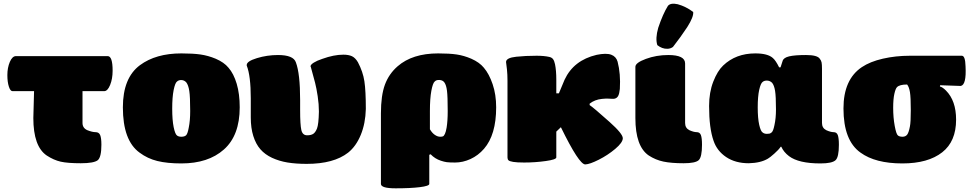

<svg xmlns="http://www.w3.org/2000/svg" viewBox="-20 -879 5266 1043"><path d="M233.9 -34.2Q161.1 -83.5 161.1 -237.8L165 -383.8H47.9Q36.1 -383.8 28.1 -408.7Q20 -433.6 20 -471.2Q20 -511.2 33.4 -542.7Q46.9 -574.2 66.9 -574.2H564.9Q591.8 -574.2 591.8 -495.1Q591.8 -450.7 578.1 -417.2Q564.5 -383.8 545.9 -383.8H428.2V-210.9Q428.2 -183.6 454.1 -171.9Q481 -161.1 499 -161.1Q517.6 -161.1 524.2 -145Q530.8 -128.9 530.8 -92.8Q530.8 -25.4 511.2 -8.8Q490.2 7.8 418.9 7.8Q347.7 7.8 309.8 -0.7Q272 -9.3 233.9 -34.2Z M965.3 8.8Q888.2 8.8 834.7 -4.4Q781.2 -17.6 738.3 -49.8Q647.5 -115.2 647.5 -295.9Q647.5 -456.1 740.2 -524.9Q826.7 -588.9 965.3 -588.9Q1028.3 -588.9 1069.3 -583Q1110.4 -577.1 1151.4 -560.1Q1197.3 -540.5 1221.2 -511.2Q1249.5 -479 1265.9 -423.8Q1282.2 -368.7 1282.2 -295.9Q1282.2 -143.1 1196.3 -66.9Q1111.3 8.8 965.3 8.8ZM992.2 -431.2Q981.4 -443.4 966.1 -444.1Q950.7 -444.8 941.4 -436Q931.2 -428.7 923.3 -389.9Q915.5 -351.1 915.5 -289.1Q915.5 -227.1 923.3 -188.7Q931.2 -150.4 941.4 -143.1Q949.7 -136.2 965.3 -136.2Q982.9 -136.2 991.2 -144.5Q999.5 -152.8 1005.4 -186Q1013.2 -224.1 1013.2 -275.9Q1013.2 -353 1008.3 -384.8Q1003.4 -416.5 992.2 -431.2Z M1342.3 -241.2V-345.2Q1342.3 -466.8 1320.3 -522.9V-525.9Q1320.3 -546.4 1375.7 -563.2Q1431.2 -580.1 1490.2 -580.1Q1574.2 -580.1 1587.4 -540Q1610.4 -479 1610.4 -335V-280.8Q1610.4 -201.7 1616.9 -172.9Q1623.5 -144 1648.4 -144Q1669.9 -144 1681.9 -152.1Q1693.8 -160.2 1702.1 -181.2Q1710.9 -203.6 1712.4 -272.9Q1712.4 -313 1705.8 -356.4Q1699.2 -399.9 1691.7 -429.2Q1684.1 -458.5 1668.5 -515.1Q1667 -516.6 1667 -519Q1667 -527.8 1684.6 -538.8Q1702.1 -549.8 1730.5 -559.1Q1793.5 -582 1845.2 -582Q1874 -582 1892.1 -573.5Q1910.2 -564.9 1924.3 -541Q1951.7 -489.3 1959.5 -437.5Q1967.3 -385.7 1967.3 -287.1Q1965.3 -208 1939.7 -146Q1914.1 -84 1871.1 -49.8Q1793 11.2 1646 11.2Q1587.4 11.2 1541.7 3.7Q1496.1 -3.9 1457.8 -21.7Q1419.4 -39.6 1394.5 -68.1Q1369.6 -96.7 1356 -140.1Q1342.3 -183.6 1342.3 -241.2Z M2049.3 -263.2Q2049.3 -360.4 2071 -419.2Q2092.8 -478 2140.1 -519Q2220.2 -588.9 2360.4 -588.9Q2421.9 -588.9 2461.2 -583Q2500.5 -577.1 2540 -560.1Q2584.5 -540.5 2608.4 -511.2Q2637.2 -477.5 2656.2 -421.4Q2675.3 -365.2 2675.3 -295.9Q2675.3 -147 2609.4 -70.8Q2577.6 -34.2 2535.9 -15.1Q2494.1 3.9 2452.1 3.9Q2421.9 3.9 2407.2 2Q2392.6 0 2375 -5.9Q2342.3 -16.6 2319.3 -41L2312 -38.1V120.1Q2312 131.3 2260.7 137.7Q2209.5 144 2129.4 144Q2049.3 144 2049.3 120.1ZM2371.1 -136.2Q2381.3 -136.2 2386.5 -138.4Q2391.6 -140.6 2397 -151.9Q2402.3 -163.1 2406.2 -186Q2412.1 -221.7 2412.1 -275.9Q2412.1 -354.5 2408.2 -385.7Q2404.3 -417 2394 -431.2Q2385.3 -443.4 2367.7 -444.6Q2350.1 -445.8 2341.3 -436Q2331.1 -427.7 2323.2 -385.7Q2315.4 -343.8 2315.4 -275.9V-176.8Q2327.1 -156.7 2342 -146.5Q2356.9 -136.2 2371.1 -136.2Z M3183.1 -315.9V-308.1Q3203.6 -294.9 3291 -216.8Q3363.3 -152.3 3363.3 -127.9Q3362.8 -104.5 3322.3 -70.3Q3281.7 -36.1 3232.9 -11.5Q3184.1 13.2 3159.2 14.2Q3125.5 14.2 3026.9 -188L3002 -164.1V-23.9Q3002 -12.2 2944.6 -4.2Q2887.2 3.9 2827.1 3.9Q2788.1 3.9 2767.8 0.5Q2747.6 -2.9 2742.2 -8.3Q2736.8 -13.7 2736.8 -23.9V-440.9Q2736.8 -474.6 2733.9 -502Q2733.4 -508.8 2731.2 -523.9Q2729 -539.1 2729 -542Q2729 -564.9 2784.2 -570.8Q2834 -576.2 2895 -576.2Q2935.5 -576.2 2963.9 -569.8Q2977.5 -566.9 2984.4 -557.6Q2991.2 -548.3 2995.1 -529.8Q3002 -496.1 3002 -445.8V-372.1H3016.1L3046.9 -445.8Q3096.2 -551.8 3221.2 -581.1Q3273.4 -591.8 3300.3 -581.8Q3327.1 -571.8 3335 -543.9Q3352.1 -478 3347.2 -396Q3344.7 -370.1 3338.1 -357.9Q3331.5 -345.7 3317.9 -342.8Q3314 -341.8 3304.4 -342.3Q3294.9 -342.8 3282.5 -343.3Q3270 -343.8 3250 -341.8Q3210.9 -337.9 3183.1 -315.9Z M3701.7 -534.2V-210.9Q3701.7 -183.6 3724.6 -171.9Q3748.5 -161.1 3764.6 -161.1Q3781.7 -161.1 3787.6 -145Q3793.5 -128.9 3793.5 -92.8Q3793.5 -25.4 3775.4 -8.8Q3757.3 7.8 3693.4 7.8Q3627 7.8 3584 -1.2Q3541 -10.3 3504.4 -34.2Q3431.6 -83.5 3431.6 -237.8V-516.1Q3431.6 -538.1 3488.8 -559.1Q3545.4 -580.1 3610.4 -580.1Q3701.7 -580.1 3701.7 -534.2ZM3608.4 -847.2Q3623 -864.7 3661.6 -856Q3706.1 -843.8 3745.6 -814Q3749 -788.1 3713.4 -731.9Q3677.7 -677.7 3635.7 -624Q3623 -614.7 3606.9 -614Q3590.8 -613.3 3576.9 -618.7Q3563 -624 3550.8 -633.8Q3539.1 -669.9 3555.7 -728Q3581.1 -803.7 3608.4 -847.2Z M4083 -588.9Q4150.4 -588.9 4178.2 -564Q4194.3 -550.3 4212.4 -513.2H4220.2L4231.4 -547.9Q4236.3 -565.4 4266.6 -572.8Q4296.9 -580.1 4358.4 -580.1Q4419.9 -580.1 4433.1 -560.1Q4440.9 -550.8 4443.1 -539.8Q4445.3 -528.8 4445.3 -505.9V-210.9Q4445.3 -183.6 4468.3 -171.9Q4492.2 -161.1 4508.3 -161.1Q4525.4 -161.1 4531.2 -145Q4537.1 -128.9 4537.1 -92.8Q4537.1 -25.4 4519 -8.8Q4500 8.8 4437 8.8Q4318.4 8.8 4266.1 -30.8Q4237.3 -52.7 4224.1 -82H4221.2Q4209.5 -64.9 4186 -44.2Q4162.6 -23.4 4151.4 -17.1Q4112.3 6.3 4047.4 7.8Q3975.1 7.8 3925 -25.6Q3875 -59.1 3856.4 -113.8Q3832 -182.6 3832 -303.2Q3832 -377.4 3854.7 -435.5Q3877.4 -493.7 3908.2 -522.9Q3977.1 -588.9 4083 -588.9ZM4174.3 -429.2Q4163.1 -440.4 4147.7 -441.2Q4132.3 -441.9 4123 -434.1Q4112.3 -426.8 4104.2 -390.9Q4096.2 -355 4096.2 -295.9Q4096.2 -236.8 4104.2 -201.2Q4112.3 -165.5 4123 -159.2Q4131.8 -151.9 4146 -151.9Q4154.8 -151.9 4159.9 -153.1Q4165 -154.3 4170.7 -158.7Q4176.3 -163.1 4179.9 -172.9Q4183.6 -182.6 4187 -199.2Q4195.3 -236.3 4195.3 -284.2Q4195.3 -356 4190.4 -385.7Q4185.5 -415.5 4174.3 -429.2Z M4907.7 -419.9Q4867.2 -419.9 4853 -405.8Q4844.7 -397.5 4838.4 -369.1Q4832 -340.8 4832 -293Q4832 -240.7 4840.3 -195.3Q4848.6 -149.9 4857.9 -143.1Q4866.2 -136.2 4882.8 -136.2Q4898.9 -136.2 4907.7 -147.2Q4916.5 -158.2 4922.9 -191.9Q4927.7 -214.8 4927.7 -280.8Q4927.7 -350.1 4923.1 -378.4Q4918.5 -406.7 4907.7 -419.9ZM5086.9 -416 5085.9 -409.2Q5099.6 -406.2 5118.7 -387.2Q5173.8 -332 5173.8 -229Q5173.8 -110.8 5098.6 -51.8Q5021.5 8.8 4881.8 8.8Q4735.4 8.8 4654.8 -49.8Q4562 -115.2 4562 -290Q4562 -447.3 4661.6 -514.2Q4706.5 -544.4 4776.1 -560.3Q4845.7 -576.2 4922.9 -576.2H5205.1Q5223.6 -576.2 5225.1 -519Q5230.5 -417 5198.7 -412.1Q5188 -412.1 5150.4 -413.8Q5112.8 -415.5 5086.9 -416Z"/></svg>

Font: GGS TheRock Black
Style: Regular
Weight: 900
Designer: Rodrigo Fuenzalida (2012); Goodgame Studios (2014)
Foundry: Rodrigo Fuenzalida,2012;  GGS,2014
Version: Version 1.002 | FøM Mod